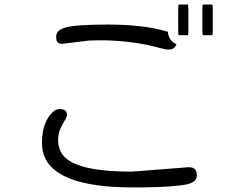

<svg xmlns="http://www.w3.org/2000/svg" viewBox="-20 -794 1040 845"><path d="M766.1 -773.9Q764.2 -766.6 764.2 -749V-663.1Q764.2 -647.5 766.1 -639.2H807.1Q809.1 -646 809.1 -663.1V-749Q809.1 -765.6 807.1 -773.9ZM846.2 -23.4Q846.2 -41 837.6 -49.6Q829.1 -58.1 810.1 -58.1L559.1 -38.6H558.6Q329.1 -38.6 265.1 -102.1Q235.8 -131.8 235.8 -178.7Q235.8 -214.8 256.8 -249.5Q273.9 -277.3 274.9 -286.1Q274.9 -299.8 268.6 -306.2Q260.7 -314 242.2 -314Q225.6 -314 210.4 -299.3Q164.6 -253.4 164.6 -165Q164.6 -100.6 207.5 -57.6Q295.9 30.8 565.4 30.8H607.4Q748 28.8 800.8 17.6Q825.2 12.7 836.4 1.5Q846.2 -8.3 846.2 -23.4ZM872.6 -773.9Q870.6 -766.6 870.6 -749V-663.1Q870.6 -647.5 872.6 -639.2H914.6Q916.5 -646 916.5 -663.1V-749Q916.5 -765.6 914.6 -773.9ZM722.7 -575.7Q738.8 -575.7 748 -585Q753.4 -590.3 756.8 -599.1Q744.6 -604.5 736.3 -612.8Q720.7 -628.9 718.8 -654.3Q612.3 -686 456.1 -686Q314 -686 267.6 -672.9Q247.1 -667 237.1 -657Q227.1 -647 227.1 -630.9Q227.1 -614.7 233.9 -607.9Q240.7 -601.1 254.4 -601.1L373 -615.7L418.9 -616.7Q562 -616.7 686.5 -582Q709 -575.7 722.7 -575.7Z"/></svg>

Font: YuPearl-ExtraLight
Style: ExtraLight
Weight: 200
Designer: Max Yao
Foundry: Max-Everyday
Version: Version 1.011; ttfautohint (v1.8.3)